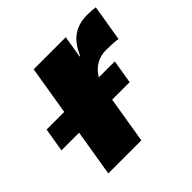

<svg xmlns="http://www.w3.org/2000/svg" viewBox="-207 -668 804 804"><g transform="rotate(-45 194.5 -266.0)"><path d="M2 0 89.4 -529.3H279.3L263.2 -430.7H266.1Q290 -485.4 324.7 -508.8Q359.4 -532.2 408.2 -532.2Q421.9 -532.2 433.6 -531.2Q445.3 -530.3 457 -528.8L430.2 -367.7Q418.5 -370.1 397.5 -371.1Q376.5 -372.1 359.4 -372.1Q329.6 -372.1 304.9 -358.6Q280.3 -345.2 263.7 -321Q247.1 -296.9 241.2 -263.7L197.8 0ZM-68.4 -207 -50.8 -312.5H353L335.4 -207Z"/></g></svg>

Font: Inter 24pt Black
Style: Italic
Weight: 900
Italic angle: -9.3988°
Designer: Rasmus Andersson
Foundry: rsms
Version: Version 4.001;git-66647c0bb